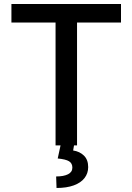

<svg xmlns="http://www.w3.org/2000/svg" viewBox="-20 -727 662 960"><path d="M37.1 -707H585V-614.3H365.2V0H350.1L345.7 25.4Q378.4 30.3 399.7 51Q420.9 71.8 420.9 108.4Q420.9 139.6 402.6 163.3Q384.3 187 348.6 200Q313 212.9 262.7 212.9L260.7 155.3Q298.3 155.3 320.1 144.3Q341.8 133.3 341.8 111.3Q341.8 89.4 325.2 79.3Q308.6 69.3 268.6 65.4L282.7 0H257.8V-614.3H37.1Z"/></svg>

Font: Pretendard Std Medium
Style: Regular
Weight: 500
Designer: Base glyphs from Inter by Rasmus Andersson; Hangeul glyphs from Noto Sans CJK(Source Han Sans) by Jang Soo-young and Kan
Foundry: Kil Hyung-jin
Version: Version 1.309